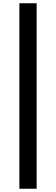

<svg xmlns="http://www.w3.org/2000/svg" viewBox="-20 -874 344 1179"><path d="M99 285V-854H205V285Z"/></svg>

Font: Noto Sans SC ExtraBold
Style: Regular
Weight: 800
Designer: Ryoko NISHIZUKA 西塚涼子 (kana, bopomofo & ideographs); Paul D. Hunt (Latin, Greek & Cyrillic); Sandoll Communications 산돌커뮤니
Foundry: Adobe
Version: Version 2.004-H2;hotconv 1.0.118;makeotfexe 2.5.65603